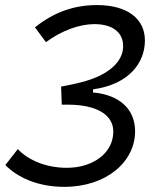

<svg xmlns="http://www.w3.org/2000/svg" viewBox="-20 -723 626 753"><path d="M232.4 9.8C397.9 9.8 511.7 -89.4 509.8 -211.4C508.3 -294.4 449.7 -349.6 349.6 -359.9H344.7L345.2 -372.6C487.3 -392.6 548.3 -477.5 548.3 -564.5C548.3 -648.4 481 -703.1 360.4 -703.1C271.5 -703.1 191.9 -675.8 117.2 -615.7L160.2 -557.6C221.2 -603 292 -628.4 350.1 -628.4C419.9 -628.4 462.9 -597.2 462.9 -542C462.9 -479.5 403.8 -427.2 298.8 -400.4C278.3 -395 250 -389.2 219.7 -383.3L222.2 -312.5H250C358.4 -311.5 422.9 -273.9 424.3 -209C425.8 -125.5 348.1 -64.9 241.7 -64.9C155.3 -64.9 86.9 -98.6 49.8 -138.2L1 -75.7C48.3 -27.8 126.5 9.8 232.4 9.8Z"/></svg>

Font: Cascadia Mono SemiLight
Style: Italic
Weight: 350
Italic angle: -10°
Monospace: yes
Designer: Aaron Bell
Foundry: Saja Typeworks
Version: Version 2404.023